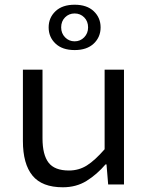

<svg xmlns="http://www.w3.org/2000/svg" viewBox="-20 -781 640 813"><path d="M246 12Q158 12 117.5 -37.5Q77 -87 77 -184V-486H160V-195Q160 -126 185.5 -92.5Q211 -59 272 -59Q314 -59 348 -80.5Q382 -102 423 -149V-486H505V0H438L431 -85H427Q390 -42 346.5 -15Q303 12 246 12ZM296 -569Q244 -569 215 -596.5Q186 -624 186 -665Q186 -706 215 -733.5Q244 -761 296 -761Q348 -761 377 -733.5Q406 -706 406 -665Q406 -624 377 -596.5Q348 -569 296 -569ZM296 -606Q320 -606 336.5 -623Q353 -640 353 -665Q353 -691 336.5 -707.5Q320 -724 296 -724Q272 -724 255.5 -707.5Q239 -691 239 -665Q239 -640 255.5 -623Q272 -606 296 -606Z"/></svg>

Font: Source Code Pro
Style: Regular
Weight: 400
Monospace: yes
Designer: Paul D. Hunt, Teo Tuominen
Foundry: Adobe Systems Incorporated
Version: Version 2.030;PS 1.000;hotconv 16.6.51;makeotf.lib2.5.65220